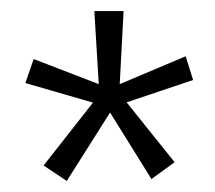

<svg xmlns="http://www.w3.org/2000/svg" viewBox="-20 -743 390 348"><path d="M254.5 -418.5 179.5 -539 101 -415 59 -443 148.5 -557 26 -592.5 41 -636 159 -590.5 151 -723H204L197 -590.5L316.5 -641L330 -598L209.5 -557.5L296.5 -449Z"/></svg>

Font: Public Sans ExtraLight
Style: Regular
Weight: 250
Designer: The Public Sans Project Authors: Dan O. Williams and USWDS (Libre Franklin designed by Pablo Impallari and Rodrigo Fuenz
Version: Version 1.007